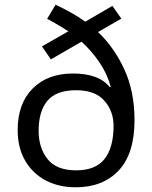

<svg xmlns="http://www.w3.org/2000/svg" viewBox="-20 -785 645 815"><path d="M216 -765Q248 -750 280.5 -732Q313 -714 342 -693L457 -760L495 -706L396 -649Q464 -585 507.5 -491Q551 -397 551 -275Q551 -133 484 -61.5Q417 10 301 10Q229 10 173.5 -19.5Q118 -49 86.5 -103.5Q55 -158 55 -233Q55 -345 118.5 -409Q182 -473 290 -473Q343 -473 382.5 -459Q422 -445 446 -415L450 -417Q434 -474 401 -522Q368 -570 326 -608L196 -533L158 -588L270 -652Q249 -666 226 -679.5Q203 -693 180 -705ZM303 -402Q219 -402 181.5 -357.5Q144 -313 144 -230Q144 -157 182 -109.5Q220 -62 303 -62Q386 -62 424 -110.5Q462 -159 462 -251Q462 -313 423 -357.5Q384 -402 303 -402Z"/></svg>

Font: Noto Sans Carian
Style: Regular
Weight: 400
Designer: Monotype Design Team
Foundry: Monotype Imaging Inc.
Version: Version 2.002; ttfautohint (v1.8.4.7-5d5b)